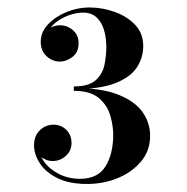

<svg xmlns="http://www.w3.org/2000/svg" viewBox="-20 -932 490 502"><path d="M207.5 -451Q161.5 -451 130.8 -466Q100 -481 84.5 -504.5Q69 -528 69 -552.5Q69 -576.5 84 -591.2Q99 -606 120 -606Q139.5 -606 153.2 -592.8Q167 -579.5 167 -557.5Q167 -538 152.2 -524.5Q137.5 -511 118 -511Q100 -511 84.8 -523.5Q69.5 -536 69.5 -552.5H81Q81 -529.5 95.2 -509.5Q109.5 -489.5 134.2 -477Q159 -464.5 189.5 -464.5Q235.5 -464.5 255.8 -497Q276 -529.5 276 -580Q276 -603.5 268.2 -630.2Q260.5 -657 238.2 -675.8Q216 -694.5 173 -694.5V-702Q245.5 -702 289.2 -684.5Q333 -667 352.8 -638.8Q372.5 -610.5 372.5 -577Q372.5 -538 348.8 -509.8Q325 -481.5 287.5 -466.2Q250 -451 207.5 -451ZM173 -699V-706Q213 -706 231 -723Q249 -740 253.5 -764.2Q258 -788.5 258 -809Q258 -833.5 251.8 -854Q245.5 -874.5 232.2 -886.8Q219 -899 197 -899Q182.5 -899 165.2 -893.8Q148 -888.5 133 -878.5Q118 -868.5 108.5 -854.5Q99 -840.5 99 -823H87.5Q87.5 -842.5 103.5 -854.2Q119.5 -866 136.5 -866Q155.5 -866 170.5 -853.2Q185.5 -840.5 185.5 -819Q185.5 -795.5 169.5 -783.2Q153.5 -771 136.5 -771Q117 -771 101.8 -785Q86.5 -799 86.5 -823Q86.5 -848 105.5 -868.2Q124.5 -888.5 153.8 -900.5Q183 -912.5 213.5 -912.5Q247 -912.5 279.5 -901Q312 -889.5 333.2 -867.2Q354.5 -845 354.5 -811.5Q354.5 -781.5 338 -756Q321.5 -730.5 282 -714.8Q242.5 -699 173 -699Z"/></svg>

Font: Bodoni Moda
Style: Bold
Weight: 700
Designer: Owen Earl
Foundry: indestructible type
Version: Version 2.005